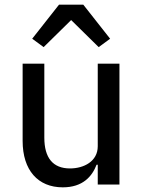

<svg xmlns="http://www.w3.org/2000/svg" viewBox="-20 -791 614 823"><path d="M233 -771 118 -625 167 -589 285 -705 403 -589 452 -625 337 -771ZM399 0H492V-518H399V-164C399 -99 339 -69 280 -69C207 -69 170 -114 170 -201V-518H77V-187C77 -61 143 12 249 12C335 12 375 -35 394 -85H399Z"/></svg>

Font: IBM Plex Devanagari Text
Style: Regular
Weight: 450
Designer: Mike Abbink, Paul van der Laan, Pieter van Rosmalen, Erin McLaughlin
Foundry: Bold Monday
Version: Version 1.0